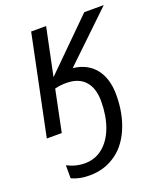

<svg xmlns="http://www.w3.org/2000/svg" viewBox="-144 -629 820 972"><g transform="rotate(-20 266.0 -143.0)"><path d="M74.2 230.5V160.2Q119.1 184.1 169.4 184.1Q224.1 184.1 265.6 150.6Q307.1 117.2 330.1 56.2Q353 -5.9 353 -84Q353 -154.3 318.4 -192.4Q283.7 -230.5 218.3 -230.5Q185.1 -230.5 156.2 -223.1L110.4 0H29.8L140.6 -536.1H221.2L168 -280.3L426.8 -536.1H531.7L274.9 -290Q352.5 -281.2 394.3 -228.3Q436 -175.3 436 -87.9Q436 14.2 400.9 94Q365.7 173.8 303.7 212.4Q246.1 250 170.4 250Q114.7 250 74.2 230.5Z"/></g></svg>

Font: Viking Open Sans
Style: Italic
Weight: 400
Italic angle: -12°
Foundry: Ascender Corporation
Version: Version 2.000